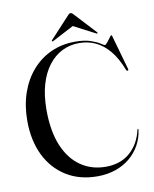

<svg xmlns="http://www.w3.org/2000/svg" viewBox="-95 -938 820 1024"><g transform="rotate(-10 315.0 -426.0)"><path d="M607.5 -192Q602 -148 581 -110Q560 -72 526.5 -44Q493 -16 448.2 -0.5Q403.5 15 350 15Q252.5 15 180.8 -30Q109 -75 70.2 -155Q31.5 -235 31.5 -341Q31.5 -423 55 -491.2Q78.5 -559.5 121.8 -609.2Q165 -659 224.5 -686Q284 -713 355.5 -713Q405.5 -713 438.5 -701.8Q471.5 -690.5 488.8 -679Q506 -667.5 509.5 -667.5Q514.5 -667.5 523.5 -678.8Q532.5 -690 540.8 -701.5Q549 -713 551 -713Q553 -713 554.5 -711.8Q556 -710.5 556.5 -706.5L609 -521Q610 -517.5 609.2 -515.2Q608.5 -513 606 -512Q603 -511.5 600.8 -513.2Q598.5 -515 597 -519Q571.5 -584.5 537.8 -624.5Q504 -664.5 463.5 -683.2Q423 -702 375.5 -702Q325 -702 282.5 -680.8Q240 -659.5 208.5 -618.2Q177 -577 159.8 -517.5Q142.5 -458 142.5 -381Q142.5 -266 175.2 -187.2Q208 -108.5 266.8 -68Q325.5 -27.5 402 -27.5Q482.5 -27.5 533.8 -72.5Q585 -117.5 602 -193Q603 -195 603.5 -196Q604 -197 605.5 -196.5Q606.5 -196.5 607 -195.2Q607.5 -194 607.5 -192ZM377.5 -807.5H338.5L474 -737Q479 -734 481 -735.5Q482 -736.5 482 -738.5Q482 -740.5 480 -742.5L374 -857Q369.5 -862 366.2 -864.5Q363 -867 358 -867Q353.5 -867 350.2 -864.5Q347 -862 342.5 -857L236.5 -742.5Q234.5 -740.5 234.8 -738.5Q235 -736.5 235.5 -735.5Q237.5 -734 243 -737Z"/></g></svg>

Font: Fraunces 120pt
Style: Regular
Weight: 400
Version: Version 1.000;[b76b70a41]